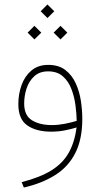

<svg xmlns="http://www.w3.org/2000/svg" viewBox="-20 -592 455 869"><path d="M194.8 -571.8 225.6 -541 194.8 -510.3 164.1 -541ZM253.9 -475.1 284.7 -444.3 253.9 -413.6 222.7 -444.3ZM135.7 -475.1 167 -444.3 135.7 -413.6 105 -444.3ZM352.5 -54.2Q352.5 38.6 320.8 100.8Q289.1 163.1 229.7 200.4Q170.4 237.8 87.9 256.8L78.1 232.4Q161.6 210.9 212.6 179.2Q263.7 147.5 290.5 100.3Q317.4 53.2 326.7 -15.1Q301.3 -7.3 272.5 -1.7Q243.7 3.9 211.9 3.9Q144 3.9 103.5 -24.4Q63 -52.7 63 -120.6Q63 -166.5 77.6 -207Q92.3 -247.6 122.3 -272.9Q152.3 -298.3 198.2 -298.3Q246.1 -298.3 276.1 -274.9Q306.2 -251.5 323 -214.4Q339.8 -177.2 346.2 -134.8Q352.5 -92.3 352.5 -54.2ZM214.4 -25.9Q243.2 -25.9 272.2 -31.5Q301.3 -37.1 327.1 -44.9Q326.7 -77.6 321.5 -116.2Q316.4 -154.8 303 -189.7Q289.6 -224.6 264.2 -246.8Q238.8 -269 197.8 -269Q159.2 -269 135.3 -247.1Q111.3 -225.1 100.3 -191.7Q89.4 -158.2 89.4 -123.5Q89.4 -69.3 124.8 -47.6Q160.2 -25.9 214.4 -25.9Z"/></svg>

Font: Vazirmatn FD Thin
Style: Regular
Weight: 100
Designer: Saber Rastikerdar
Foundry: Saber Rastikerdar
Version: Version 33.003